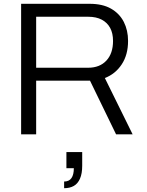

<svg xmlns="http://www.w3.org/2000/svg" viewBox="-20 -706 772 1009"><path d="M91 0V-686H451Q519 -686 563.5 -660.5Q608 -635 630.5 -591Q653 -547 653 -491Q653 -418 619.5 -367.5Q586 -317 531 -296L677 0H590L453 -282H170V0ZM170 -350H443Q504 -350 539 -387.5Q574 -425 574 -491Q574 -531 559 -559Q544 -587 515 -602.5Q486 -618 443 -618H170ZM317 283V248Q343 248 355.5 230Q368 212 368 178H329V93H412V165Q412 206 400.5 232.5Q389 259 368 271Q347 283 317 283Z"/></svg>

Font: Archivo SemiBold Light
Style: Regular
Weight: 300
Version: Version 2.001